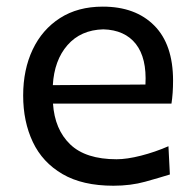

<svg xmlns="http://www.w3.org/2000/svg" viewBox="-20 -560 599 591"><path d="M329.1 11.7Q233.9 11.7 172.4 -24.2Q110.8 -60.1 81.1 -122.8Q51.3 -185.5 51.3 -266.1Q51.3 -345.7 80.6 -407.5Q109.9 -469.2 164.8 -504.4Q219.7 -539.6 296.4 -539.6Q397 -539.6 454.8 -481.4Q512.7 -423.3 512.7 -312Q512.7 -272.5 507.8 -241.2H143.1Q148.4 -161.6 196 -115.7Q243.7 -69.8 338.9 -69.8Q370.6 -69.8 413.8 -80.8Q457 -91.8 498.5 -109.9L502.9 -22.9Q471.7 -13.2 427 -0.7Q382.3 11.7 329.1 11.7ZM427.7 -299.8Q432.1 -381.3 398.2 -424.6Q364.3 -467.8 297.9 -469.7Q228.5 -467.8 187.7 -421.1Q147 -374.5 142.6 -297.9Z"/></svg>

Font: Pinar-DS2-FD Medium
Style: Regular
Weight: 500
Designer: Amin Abedi
Version: Version 3.000